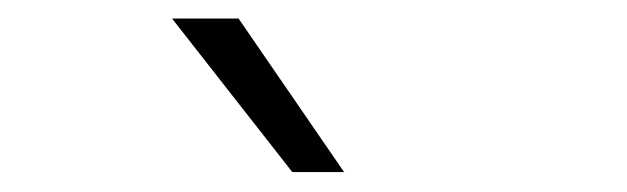

<svg xmlns="http://www.w3.org/2000/svg" viewBox="-20 -818 660 202"><path d="M287.5 -637 161 -798.5H231L342 -637Z"/></svg>

Font: Monaspace Argon Var
Style: Regular
Weight: 400
Designer: Riley Cran and the Lettermatic Team
Version: Version 1.000 (Monaspace Argon Var)